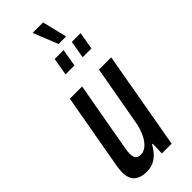

<svg xmlns="http://www.w3.org/2000/svg" viewBox="-293 -930 975 975"><g transform="rotate(-45 195.0 -442.5)"><path d="M106 12Q76 12 55.5 2.5Q35 -7 24.5 -26Q14 -45 14 -73Q14 -84 15.5 -96.5Q17 -109 19 -122L91 -527H179L111 -145Q110 -137 109 -129Q108 -121 108 -113Q108 -101 111.5 -91Q115 -81 123.5 -76Q132 -71 146 -71Q162 -71 177 -80.5Q192 -90 205.5 -108.5Q219 -127 229 -154.5Q239 -182 245 -218L300 -527H388L295 0H225L227 -68H222Q207 -40 188.5 -22Q170 -4 149.5 4Q129 12 106 12ZM163 -630 179 -724H243L227 -630ZM286 -630 302 -724H365L349 -630ZM247 -764 195 -893 196 -897H269L301 -764Z"/></g></svg>

Font: Archivo ExtraCondensed Medium
Style: Italic
Weight: 500
Width: 2
Italic angle: -10°
Designer: Hector Gatti
Foundry: Omnibus-Type
Version: Version 2.001